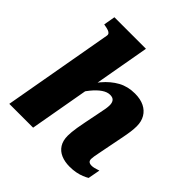

<svg xmlns="http://www.w3.org/2000/svg" viewBox="-197 -883 1041 1041"><g transform="rotate(45 323.5 -362.5)"><path d="M21.2 0H203.8L334 -735H92.2L80.6 -668.6L90.4 -666.6Q106.8 -663.8 116.8 -660Q126.8 -656.2 131.3 -650Q135.8 -643.8 133.4 -633ZM561.4 -192.8 582.2 -298.6Q589.6 -334.6 592.8 -359.2Q596 -383.8 596 -402.8Q596 -439.2 580.4 -465.8Q564.8 -492.4 535.5 -507Q506.2 -521.6 463.8 -521.6Q409.2 -521.6 366.6 -498.1Q324 -474.6 288.3 -432.4Q252.6 -390.2 218.2 -333.6L232 -288.8Q255.4 -329.8 279.5 -359.4Q303.6 -389 327.5 -405.2Q351.4 -421.4 373.2 -421.4Q394.4 -421.4 403.1 -410.1Q411.8 -398.8 411.8 -380Q411.8 -367.4 409.3 -351.8Q406.8 -336.2 401.8 -313.2L382.8 -218Q376.8 -189 373.5 -167.7Q370.2 -146.4 368.7 -131.1Q367.2 -115.8 367.2 -102.2Q367.2 -64.2 383.1 -39.2Q399 -14.2 427.5 -2.1Q456 10 493.2 10Q518.6 10 540.6 5.7Q562.6 1.4 580.4 -5.9Q598.2 -13.2 609.4 -20.2L622.4 -89.6Q619.8 -88.8 611.8 -86.2Q603.8 -83.6 594.2 -80.9Q584.6 -78.2 573.8 -78.2Q560.2 -78.2 553.1 -84Q546 -89.8 546 -102.8Q546 -111 548.1 -123.8Q550.2 -136.6 553.8 -153.9Q557.4 -171.2 561.4 -192.8Z"/></g></svg>

Font: Roboto Serif 20pt
Style: Italic
Weight: 400
Italic angle: -10°
Designer: Greg Gazdowicz
Foundry: Commercial Type
Version: Version 1.008